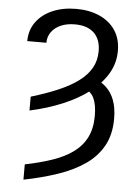

<svg xmlns="http://www.w3.org/2000/svg" viewBox="-62 -784 752 1044"><g transform="rotate(5 314.0 -262.0)"><path d="M106 -164.6V-240.2Q189.5 -265.1 254.2 -293Q318.8 -320.8 363 -353.8Q407.2 -386.7 429.9 -427.2Q452.6 -467.8 452.6 -518.6Q452.6 -583 416.3 -617.9Q379.9 -652.8 312 -652.8Q267.6 -652.8 234.9 -638.4Q202.1 -624 183.8 -598.6Q165.5 -573.2 165.5 -539.6H61Q61.5 -600.1 93.8 -644.3Q126 -688.5 182.6 -712.9Q239.3 -737.3 312 -737.3Q382.8 -737.3 438 -713.1Q493.2 -689 524.9 -642.3Q556.6 -595.7 556.6 -528.8Q556.6 -462.9 523.2 -405.8Q489.7 -348.6 429.2 -302Q368.7 -255.4 286.4 -220.7Q204.1 -186 106 -164.6ZM386.7 -314 435.5 -371.6Q477.1 -357.9 506.8 -330.6Q536.6 -303.2 552.5 -261.2Q568.4 -219.2 568.4 -159.7Q568.4 -73.2 533.9 -11.5Q499.5 50.3 437.3 93Q375 135.7 290.5 164.3Q206.1 192.9 106 212.9V129.4Q190.4 112.3 256.6 89.4Q322.8 66.4 368.7 32.5Q414.6 -1.5 438.5 -50Q462.4 -98.6 462.4 -166.5Q462.4 -227.1 445.6 -262.9Q428.7 -298.8 386.7 -314Z"/></g></svg>

Font: Inter 17pt
Style: Regular
Weight: 400
Version: Version 4.001;git-66647c0bb